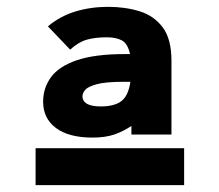

<svg xmlns="http://www.w3.org/2000/svg" viewBox="-20 -660 640 561"><path d="M250 -258Q181 -258 143.5 -286Q106 -314 106 -363Q106 -403 129 -434.5Q152 -466 204.5 -484Q257 -502 345 -502Q349 -502 360 -502Q353 -533 336 -542Q319 -551 292 -551Q258 -551 233.5 -544Q209 -537 185 -515L120 -583Q156 -613 200.5 -626.5Q245 -640 296 -640Q346 -640 388 -627Q430 -614 455.5 -580Q481 -546 481 -482V-267H364V-292Q340 -276 314 -267Q288 -258 250 -258ZM221 -379Q221 -349 275 -349Q314 -349 334.5 -364.5Q355 -380 361 -421Q348 -421 341 -421Q289 -421 263 -414Q237 -407 229 -397.5Q221 -388 221 -379ZM84 -227H518V-119H84Z"/></svg>

Font: Inconsolata Expanded Black
Style: Regular
Weight: 900
Width: 7
Monospace: yes
Designer: Raph Levien, Cyreal, Brenton Simpson
Foundry: Raph Levien, Cyreal, Google
Version: Version 3.001; ttfautohint (v1.8.2.53-6de2)